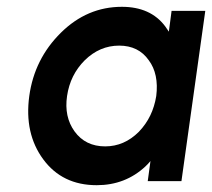

<svg xmlns="http://www.w3.org/2000/svg" viewBox="-20 -532 623 564"><path d="M484 -500 476 -439Q473 -443 470.5 -447Q468 -451 465 -455Q422 -512 338 -512Q236 -512 159 -436Q81 -359 66 -250Q51 -140 107 -64Q163 12 264 12Q348 12 407 -43Q411 -47 415 -51Q419 -55 422 -59L414 0H513L583 -500ZM330 -398Q387 -398 417 -355Q432 -335 437.5 -308.5Q443 -282 439 -250Q434 -219 421.5 -193Q409 -167 388 -145Q345 -102 289 -102Q231 -102 199 -146Q168 -189 177 -250Q186 -312 229 -355Q273 -398 330 -398Z"/></svg>

Font: Unageo
Style: SemiBold-Italic
Weight: 600
Designer: Richard Sepsi
Foundry: Richard Sepsi
Version: Version 2.000